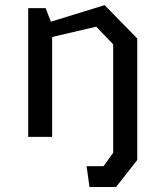

<svg xmlns="http://www.w3.org/2000/svg" viewBox="-20 -546 660 766"><path d="M92.5 0H188V-398.5L364 -439.5L431.5 -369V63.5L393 117H325.5L337 200H443L527.5 92.5V-392.5L397.5 -525.5L183 -459.5L162 -513.5H92.5Z"/></svg>

Font: FontWithASyntaxHighlighterNightOwl
Style: Regular
Weight: 400
Designer: Riley Cran & the Lettermatic Team
Foundry: Lettermatic
Version: Version 1.000 (FontWithASyntaxHighlighterNightOwl)